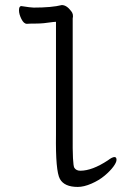

<svg xmlns="http://www.w3.org/2000/svg" viewBox="-20 -720 540 758"><path d="M201 -634 189 -633Q150 -627 124.5 -627Q99 -627 86 -626Q74 -626 64.5 -645Q55 -664 55 -679Q55 -696 64 -696Q102 -690 113 -690Q184 -690 224 -700Q243 -700 261 -676Q271 -664 267 -647V-186Q266 -69 273.5 -57.5Q281 -46 297 -46Q344 -46 406 -87Q423 -100 432 -100Q440 -100 440 -89Q440 -79 427.5 -62Q415 -45 393 -26.5Q371 -8 341 5Q311 18 287 18Q234 18 216.5 -13.5Q199 -45 201 -188Z"/></svg>

Font: Moon Stars Kai T HW
Style: Regular
Weight: 400
Designer: GuiWonder
Version: Version 1.101